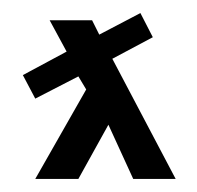

<svg xmlns="http://www.w3.org/2000/svg" viewBox="-20 -276 301 294"><path d="M184 -2H249L152 -186L214 -219L195 -256L132 -223L121 -245H56L82 -197L15 -161L34 -125L100 -159L112 -139L34 -2H100L146 -85Z"/></svg>

Font: Hussar Tani
Style: Dwa
Weight: 700
Foundry: Cannot Into Space Fonts
Version: Version 0.92